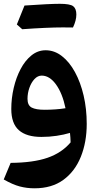

<svg xmlns="http://www.w3.org/2000/svg" viewBox="-20 -725 530 1029"><path d="M165 284.2Q123.5 284.2 85.7 274.2Q47.9 264.2 0 236.8L37.1 147.9Q158.2 147 234.6 120.6Q311 94.2 358.4 38.1Q357.9 13.2 355 -12.7Q322.3 -2.9 283.4 2.9Q244.6 8.8 201.7 8.8Q122.1 8.8 81.3 -27.1Q40.5 -63 40.5 -140.6Q40.5 -197.8 53.5 -253.7Q66.4 -309.6 90.6 -355.2Q114.7 -400.9 148.7 -428.2Q182.6 -455.6 224.6 -455.6Q271.5 -455.6 311.5 -424.6Q351.6 -393.6 381.6 -338.9Q411.6 -284.2 428.2 -212.9Q444.8 -141.6 444.8 -61Q444.8 36.6 413.3 115Q381.8 193.4 319.8 238.8Q257.8 284.2 165 284.2ZM331.1 -145Q314.5 -225.1 280 -272.5Q245.6 -319.8 203.6 -319.8Q182.1 -319.8 164.8 -301.3Q147.5 -282.7 137.5 -254.2Q127.4 -225.6 127.4 -195.3Q127.4 -160.2 150.1 -148.4Q172.9 -136.7 218.8 -136.7Q245.6 -136.7 275.4 -138.7Q305.2 -140.6 331.1 -145ZM316.9 -578.1Q235.8 -578.1 99.1 -568.4Q79.6 -585 70.3 -593.8Q90.8 -645.5 111.3 -695.3Q245.1 -704.6 300.3 -704.6Q355.5 -704.6 372.3 -691.7Q389.2 -678.7 389.2 -647.2Q389.2 -615.7 371.1 -577.6Z"/></svg>

Font: Pinar-DS2-FD Bold
Style: Regular
Weight: 700
Designer: Amin Abedi
Version: Version 3.000